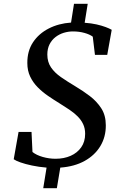

<svg xmlns="http://www.w3.org/2000/svg" viewBox="-20 -870 644 1008"><path d="M207 118 224.5 10Q183.5 6.5 148 -1Q112.5 -8.5 87.2 -17.5Q62 -26.5 52 -34L77.5 -177.5H145.5L150.5 -72Q171 -55.5 204.5 -46Q238 -36.5 271.5 -36.5Q316 -36.5 351 -52Q386 -67.5 406.5 -96.8Q427 -126 427 -167.5Q427 -196 416.5 -218.2Q406 -240.5 387.5 -259Q369 -277.5 344.2 -294.2Q319.5 -311 291 -328.5Q261.5 -346.5 232 -366.8Q202.5 -387 178 -411.8Q153.5 -436.5 138.5 -467.8Q123.5 -499 123.5 -539Q123 -602 153.2 -647.8Q183.5 -693.5 235.5 -720.2Q287.5 -747 353 -751.5L368.5 -850H440.5L424.5 -750.5Q459.5 -748 487 -741.8Q514.5 -735.5 534.5 -728Q554.5 -720.5 566.5 -713.5L543 -582H478.5L467 -677.5Q451 -689.5 423.2 -697.2Q395.5 -705 362.5 -705Q338.5 -705 314.8 -697.8Q291 -690.5 271.5 -675.5Q252 -660.5 240.2 -637.5Q228.5 -614.5 228.5 -583.5Q228.5 -544.5 247.8 -516.2Q267 -488 300.2 -465Q333.5 -442 374.5 -417.5Q415 -393.5 451.5 -365.8Q488 -338 511.8 -301.2Q535.5 -264.5 535.5 -212.5Q536 -151.5 507 -103.2Q478 -55 424.5 -25.2Q371 4.5 296.5 10L278.5 118Z"/></svg>

Font: Merriweather 36pt Medium
Style: Italic
Weight: 500
Italic angle: -7.8°
Version: Version 2.101